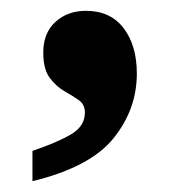

<svg xmlns="http://www.w3.org/2000/svg" viewBox="-20 -181 327 355"><path d="M40 154V98Q87 82 112 67Q137 52 137 27Q137 12 125.5 4Q114 -4 99 -12.5Q84 -21 72 -37Q60 -53 60 -84Q60 -120 82.5 -140.5Q105 -161 139 -161Q184 -161 208.5 -129Q233 -97 233 -45Q233 21 190 74.5Q147 128 40 154Z"/></svg>

Font: Noto Serif Telugu ExtraBold
Style: Regular
Weight: 800
Designer: Jelle Bosma - Monotype Design Team
Foundry: Monotype Imaging Inc.
Version: Version 2.005; ttfautohint (v1.8.4.7-5d5b)